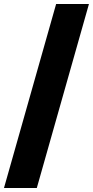

<svg xmlns="http://www.w3.org/2000/svg" viewBox="-20 -828 468 968"><path d="M0 120 263 -808H428.5L165.5 120Z"/></svg>

Font: Encode Sans SemiExpanded SemiExpanded
Style: Bold
Weight: 700
Width: 6
Designer: Multiple Designers
Foundry: Impallari Type
Version: Version 3.000; ttfautohint (v1.8.3) -l 8 -r 50 -G 200 -x 14 